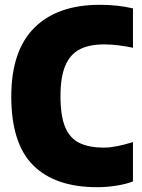

<svg xmlns="http://www.w3.org/2000/svg" viewBox="-20 -770 591 800"><path d="M27 -368Q27 -558.5 123 -654.2Q219 -750 396 -750Q471 -750 534 -735V-571Q467.5 -585 414 -585Q351.5 -585 311.8 -564.2Q272 -543.5 252 -496.2Q232 -449 232 -370Q232 -288 251.2 -241.2Q270.5 -194.5 310 -174.8Q349.5 -155 414 -155Q460 -155 534 -178V-14Q506 -3 465.2 3.5Q424.5 10 385 10Q210 10 118.5 -81Q27 -172 27 -368Z"/></svg>

Font: Encode Sans Condensed Black
Style: Regular
Weight: 900
Width: 3
Designer: Multiple Designers
Foundry: Impallari Type
Version: Version 2.000